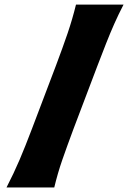

<svg xmlns="http://www.w3.org/2000/svg" viewBox="-20 -830 576 850"><path d="M8.8 0Q41.5 -63.5 66.7 -122.6Q91.8 -181.6 121.1 -258.8L228 -540.5Q258.3 -621.1 279.3 -682.6Q300.3 -744.1 316.4 -809.6H526.9Q504.4 -766.1 486.1 -724.9Q467.8 -683.6 450 -638.4Q432.1 -593.3 411.1 -538.1L305.2 -258.8Q276.4 -181.6 255.9 -122.6Q235.4 -63.5 220.2 0Z"/></svg>

Font: Pinar DS1 ExtraBold
Style: Regular
Weight: 800
Designer: Amin Abedi
Version: Version 3.000